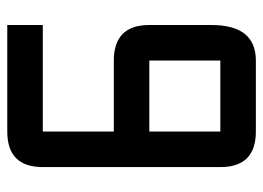

<svg xmlns="http://www.w3.org/2000/svg" viewBox="-118 -606 724 528"><g transform="rotate(90 244.0 -342.0)"><path d="M341.8 0H48.8V-97.7H341.8V-293H146.5Q48.8 -293 48.8 -390.6V-561.5Q48.8 -683.6 146.5 -683.6H341.8Q439.5 -683.6 439.5 -585.9V-97.7Q439.5 0 341.8 0ZM146.5 -390.6H341.8V-585.9H146.5Z"/></g></svg>

Font: BabelStone Runic
Style: Regular
Weight: 400
Designer: Andrew West
Foundry: BabelStone
Version: Version 7.004 November 9, 2023